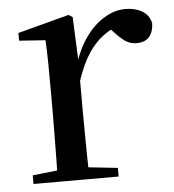

<svg xmlns="http://www.w3.org/2000/svg" viewBox="-44 -578 561 620"><g transform="rotate(-5 236.5 -268.5)"><path d="M40 0V-28L149 -40H204L316 -28V0ZM119 0Q120 -25 120.5 -66Q121 -107 121.5 -152Q122 -197 122 -230V-295Q122 -347 121.5 -385Q121 -423 119 -459L34 -465V-490L200 -534L213 -526L219 -385V-384V-230Q219 -197 219.5 -152Q220 -107 220.5 -66Q221 -25 222 0ZM219 -319 194 -374H214Q230 -424 256.5 -460.5Q283 -497 316.5 -517Q350 -537 385 -537Q415 -537 437.5 -524.5Q460 -512 467 -485Q467 -458 453.5 -441Q440 -424 411 -424Q391 -424 375 -435Q359 -446 341 -466L318 -489L361 -487Q312 -470 277.5 -430.5Q243 -391 219 -319Z"/></g></svg>

Font: Noto Serif SC ExtraLight Medium
Style: Regular
Weight: 500
Version: Version 2.002-H1;hotconv 1.1.0;makeotfexe 2.6.0